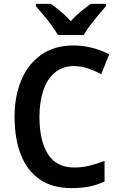

<svg xmlns="http://www.w3.org/2000/svg" viewBox="-20 -1051 613 988"><path d="M361 -711Q303 -711 263 -678Q223 -645 203 -586Q183 -527 183 -449Q183 -326 227 -257.5Q271 -189 362 -189Q401 -189 438.5 -198Q476 -207 518 -223V-117Q479 -99 439 -91Q399 -83 348 -83Q250 -83 185 -127.5Q120 -172 87.5 -254.5Q55 -337 55 -450Q55 -557 90 -639.5Q125 -722 192.5 -769.5Q260 -817 358 -817Q407 -817 453.5 -805Q500 -793 542 -772L501 -669Q468 -687 432.5 -699Q397 -711 361 -711ZM278 -871Q266 -893 246 -920Q226 -947 204 -973Q182 -999 165 -1019V-1031H242Q265 -1015 292.5 -992Q320 -969 344 -942Q369 -970 395.5 -991.5Q422 -1013 447 -1031H525V-1019Q508 -1000 486 -973.5Q464 -947 443.5 -920Q423 -893 411 -871Z"/></svg>

Font: Noto Sans Telugu UI SemiCondensed SemiBold
Style: Regular
Weight: 600
Width: 4
Designer: Jelle Bosma - Monotype Design Team
Foundry: Monotype Imaging Inc.
Version: Version 2.005; ttfautohint (v1.8.4.7-5d5b)